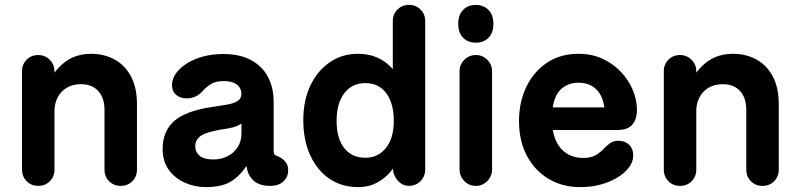

<svg xmlns="http://www.w3.org/2000/svg" viewBox="-20 -750 3269 785"><path d="M136.2 10Q108 10 89 -9.1Q70 -28.2 70 -56.8V-458.5Q70 -487 89 -506Q108 -525 136.2 -525Q164 -525 183.4 -505.6Q202.8 -486.2 202.8 -458.5V-397.5L176 -410.2Q208 -470.5 251 -500.2Q294 -530 352.5 -530Q406.5 -530 449.1 -506.4Q491.8 -482.8 515.9 -436.9Q540 -391 540 -324.5V-56.8Q540 -28.2 521.1 -9.1Q502.2 10 473.8 10Q445 10 426.1 -9.1Q407.2 -28.2 407.2 -56.8V-302Q407.2 -349.2 382 -377.5Q356.8 -405.8 310.8 -405.8Q276.8 -405.8 252.6 -391.1Q228.5 -376.5 215.6 -351.6Q202.8 -326.8 202.8 -297V-56.8Q202.8 -28.2 183.8 -9.1Q164.8 10 136.2 10Z M822.8 15Q776.5 15 736 -2.9Q695.5 -20.8 670.2 -55.4Q645 -90 645 -140.5Q645 -213.8 692.2 -255.2Q739.5 -296.8 846.2 -312.5Q879.5 -317.5 906.8 -322Q934 -326.5 950.4 -336.4Q966.8 -346.2 966.8 -366.5Q966.8 -382.2 958.5 -394Q950.2 -405.8 934.2 -412.1Q918.2 -418.5 894.2 -418.5Q862.5 -418.5 842.9 -406.6Q823.2 -394.8 809.5 -378.5Q797.2 -364.8 780.9 -356.2Q764.5 -347.8 743.8 -347.8Q716.2 -347.8 699.8 -362.4Q683.2 -377 683.2 -402Q683.2 -427 699.2 -449.6Q715.2 -472.2 743.4 -490.2Q771.5 -508.2 809.9 -518.8Q848.2 -529.2 892.2 -529.2Q960.2 -529.2 1006.1 -504.5Q1052 -479.8 1075.4 -435.9Q1098.8 -392 1098.8 -334.5V-136.5Q1098.8 -124.2 1101.6 -119.6Q1104.5 -115 1113.8 -111.8Q1130 -106.2 1144.1 -92Q1158.2 -77.8 1158.2 -53.5Q1158.2 -26.8 1138.4 -8Q1118.5 10.8 1081.8 10Q1040.5 9.2 1018 -10.5Q995.5 -30.2 989.5 -61.5L988.8 -68.8H985.8Q958.5 -28 921.8 -6.5Q885 15 822.8 15ZM852.2 -98Q883.8 -98 909.9 -111Q936 -124 951.6 -148.1Q967.2 -172.2 967.2 -204.5V-240.2Q967.2 -243 965.8 -243.1Q964.2 -243.2 960.5 -240.8Q948.5 -233.2 931.6 -229Q914.8 -224.8 896.2 -222.2Q877.8 -219.8 858.5 -215.2Q813.2 -205.8 795.8 -190.6Q778.2 -175.5 778.2 -152.8Q778.2 -128 796.4 -113Q814.5 -98 852.2 -98Z M1444 15Q1377.2 15 1326.9 -19.2Q1276.5 -53.5 1248.2 -115.5Q1220 -177.5 1220 -259Q1220 -338.5 1248.6 -399.4Q1277.2 -460.2 1327.8 -495.1Q1378.2 -530 1442.8 -530Q1480.2 -530 1510.2 -519.4Q1540.2 -508.8 1564.1 -488.9Q1588 -469 1606.8 -439.5L1586 -430V-663.5Q1586 -691.8 1605 -710.9Q1624 -730 1652.2 -730Q1680.5 -730 1699.5 -710.9Q1718.5 -691.8 1718.5 -663.5V-58Q1718.5 -28.8 1699.5 -9.5Q1680.5 9.8 1652.2 9.8Q1624 9.8 1604.6 -13.6Q1585.2 -37 1586 -71.5L1586.8 -104.2L1609.5 -105.5Q1600 -76 1577.2 -48.5Q1554.5 -21 1521 -3Q1487.5 15 1444 15ZM1475 -105Q1526.5 -105.5 1558.2 -145.4Q1590 -185.2 1590 -256.8Q1590 -327 1559.5 -368.6Q1529 -410.2 1473.5 -410.2Q1419.2 -410.2 1387.8 -369.1Q1356.2 -328 1356.2 -255.5Q1356.2 -184.5 1387.4 -144.6Q1418.5 -104.8 1475 -105Z M1925.5 10Q1897.8 10 1878.4 -9.8Q1859 -29.5 1859 -57V-458.8Q1859 -486.2 1878.4 -505.6Q1897.8 -525 1925.5 -525Q1953 -525 1972.4 -505.6Q1991.8 -486.2 1991.8 -458.8V-57Q1991.8 -29.5 1972.4 -9.8Q1953 10 1925.5 10ZM1924.8 -575.5Q1893.5 -575.5 1873.5 -595.6Q1853.5 -615.8 1853.5 -652.8Q1853.5 -689.2 1873.4 -709.5Q1893.3 -729.8 1924.6 -729.8Q1957.2 -729.8 1977.2 -709.5Q1997.2 -689.2 1997.2 -652.8Q1997.2 -615.8 1977.4 -595.6Q1957.5 -575.5 1924.8 -575.5Z M2351.8 15Q2279.8 15 2223.4 -18.4Q2167 -51.8 2134.5 -112.5Q2102 -173.2 2102 -255.2Q2102 -331.8 2131.6 -394.1Q2161.2 -456.5 2215.8 -493.2Q2270.2 -530 2344.5 -530Q2400.8 -530 2445.1 -509Q2489.5 -488 2520.6 -454.1Q2551.8 -420.2 2568 -380.2Q2584.2 -340.2 2584.2 -301.2Q2584.2 -262.5 2565.4 -240.5Q2546.5 -218.5 2505 -218.5H2240.2Q2247.2 -178.5 2265.1 -153.2Q2283 -128 2308.6 -116.1Q2334.2 -104.2 2364.5 -104.2Q2397.5 -104.2 2417.9 -116.9Q2438.2 -129.5 2454 -147.8Q2464.2 -157.5 2476.5 -166Q2488.8 -174.5 2509 -174.5Q2535 -174.5 2552.1 -158.2Q2569.2 -142 2569 -113Q2568.8 -89.2 2552.4 -66.6Q2536 -44 2506.6 -25.6Q2477.2 -7.2 2438 3.9Q2398.8 15 2351.8 15ZM2239.8 -310.8H2451Q2444 -360.8 2416.4 -386.2Q2388.8 -411.8 2345.8 -411.8Q2303.8 -411.8 2275.9 -387.4Q2248 -363 2239.8 -310.8Z M2760.2 10Q2732 10 2713 -9.1Q2694 -28.2 2694 -56.8V-458.5Q2694 -487 2713 -506Q2732 -525 2760.2 -525Q2788 -525 2807.4 -505.6Q2826.8 -486.2 2826.8 -458.5V-397.5L2800 -410.2Q2832 -470.5 2875 -500.2Q2918 -530 2976.5 -530Q3030.5 -530 3073.1 -506.4Q3115.8 -482.8 3139.9 -436.9Q3164 -391 3164 -324.5V-56.8Q3164 -28.2 3145.1 -9.1Q3126.2 10 3097.8 10Q3069 10 3050.1 -9.1Q3031.2 -28.2 3031.2 -56.8V-302Q3031.2 -349.2 3006 -377.5Q2980.8 -405.8 2934.8 -405.8Q2900.8 -405.8 2876.6 -391.1Q2852.5 -376.5 2839.6 -351.6Q2826.8 -326.8 2826.8 -297V-56.8Q2826.8 -28.2 2807.8 -9.1Q2788.8 10 2760.2 10Z"/></svg>

Font: National Park
Style: Regular
Weight: 400
Designer: Andrea Herstowski, Ben Hoepner
Version: Version 1.009